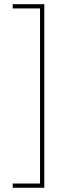

<svg xmlns="http://www.w3.org/2000/svg" viewBox="-20 -762 357 906"><path d="M189 -742.2V124H40V104H168.9V-722.2H40V-742.2Z"/></svg>

Font: Montserrat-Hairline
Style: Regular
Weight: 250
Designer: Julieta Ulanovsky
Foundry: Julieta Ulanovsky
Version: Version 1.000;PS 002.000;hotconv 1.0.70;makeotf.lib2.5.58329